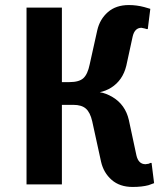

<svg xmlns="http://www.w3.org/2000/svg" viewBox="-20 -730 655 760"><path d="M505 10Q454 10 422 -18Q390 -46 380 -90L345 -250Q337 -285 320 -300Q303 -315 270 -315H225V0H85V-700H225V-405H255Q293 -405 310 -420.5Q327 -436 335 -475L365 -610Q375 -654 407 -682Q439 -710 490 -710Q521 -710 551 -702L575 -695L565 -615H560L554 -617Q542 -620 540 -620Q513 -620 505 -585L480 -470Q466 -412 420 -383Q399 -370 375 -365Q400 -361 425 -346Q476 -316 490 -255L520 -115Q528 -80 556 -80Q559 -80 569 -82L575 -85H580L590 -5L568 3Q542 10 505 10Z"/></svg>

Font: Scada
Style: Bold
Weight: 700
Designer: Jovanny Lemonad
Foundry: Jovanny Lemonad
Version: Version 4.100;PS 004.100;hotconv 1.0.88;makeotf.lib2.5.64775